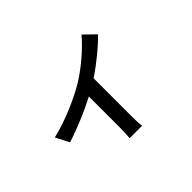

<svg xmlns="http://www.w3.org/2000/svg" viewBox="-132 -903 1264 1264"><g transform="rotate(-45 500.0 -271.5)"><path d="M115 -270 163 -176C263 -208 378 -257 464 -302V-14C464 18 462 65 460 82H576C572 65 571 18 571 -14V-365C660 -424 746 -496 796 -549L718 -625C666 -561 570 -476 475 -417C394 -368 246 -300 115 -270Z"/></g></svg>

Font: Noto Sans CJK HK Medium
Style: Regular
Weight: 500
Designer: Ryoko NISHIZUKA 西塚涼子 (kana, bopomofo & ideographs); Paul D. Hunt (Latin, Greek & Cyrillic); Sandoll Communications 산돌커뮤니
Foundry: Adobe
Version: Version 2.004;hotconv 1.0.118;makeotfexe 2.5.65603